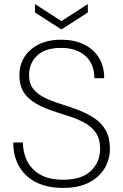

<svg xmlns="http://www.w3.org/2000/svg" viewBox="-20 -906 602 938"><path d="M289 12Q208 12 153.5 -17Q99 -46 71.5 -96.5Q44 -147 45 -210H92Q92 -161 112.5 -119.5Q133 -78 176.5 -53Q220 -28 288 -28Q380 -28 424.5 -71.5Q469 -115 469 -178Q469 -229 447 -259.5Q425 -290 388 -309Q351 -328 307 -341.5Q263 -355 219 -371Q149 -396 112 -434.5Q75 -473 75 -537Q74 -586 98 -625.5Q122 -665 168 -688.5Q214 -712 280 -712Q341 -712 388 -690Q435 -668 462 -626Q489 -584 489 -524H441Q441 -594 397 -633Q353 -672 279 -672Q200 -672 161 -634Q122 -596 122 -540Q122 -497 143 -471Q164 -445 199.5 -428Q235 -411 279 -397.5Q323 -384 369 -366Q411 -349 444.5 -326Q478 -303 497.5 -267.5Q517 -232 517 -180Q517 -128 491.5 -84.5Q466 -41 415.5 -14.5Q365 12 289 12ZM280 -762 151 -845V-886L280 -803L409 -886V-845Z"/></svg>

Font: DM Sans ExtraLight
Style: Regular
Weight: 200
Designer: Colophon Foundry, Jonny Pinhorn
Foundry: Colophon Foundry
Version: Version 4.004; ttfautohint (v1.8.4.7-5d5b)